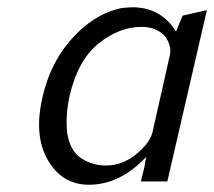

<svg xmlns="http://www.w3.org/2000/svg" viewBox="-20 -500 590 529"><path d="M98 -236Q123 -342 196 -412Q251 -465 316 -478Q338 -480 348 -480Q425 -478 465 -413L483 -457L550 -472L441 0H368L378 -40Q378 -41 380 -53L383 -68Q311 9 225 9Q151 9 111.5 -59.5Q72 -128 98 -236ZM172 -237Q160 -183 165 -135Q172 -86 202.5 -65Q233 -44 272 -44Q317 -44 355 -75Q393 -106 400 -135L448 -348Q454 -375 433 -402Q409 -426 370 -426Q309 -426 252 -380.5Q195 -335 172 -237Z"/></svg>

Font: Coval
Style: ExtraLight Italic
Weight: 200
Foundry: Context Ltd
Version: Version 001.000